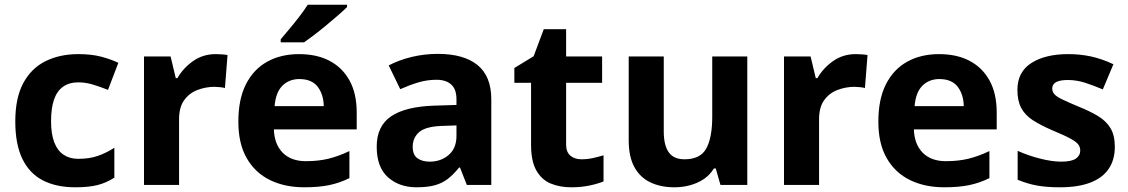

<svg xmlns="http://www.w3.org/2000/svg" viewBox="-20 -786 4796 816"><path d="M300 10Q219 10 162 -19.5Q105 -49 75 -111Q45 -173 45 -270Q45 -370 79 -433Q113 -496 173.5 -526Q234 -556 313 -556Q369 -556 410.5 -545Q452 -534 483 -519L439 -404Q404 -418 373.5 -427Q343 -436 313 -436Q274 -436 248 -417.5Q222 -399 209.5 -362.5Q197 -326 197 -271Q197 -217 210.5 -181.5Q224 -146 250 -128.5Q276 -111 313 -111Q360 -111 396 -123.5Q432 -136 466 -158V-31Q432 -9 394.5 0.5Q357 10 300 10Z M897 -556Q908 -556 923 -555Q938 -554 947 -552L936 -412Q929 -414 915.5 -415.5Q902 -417 892 -417Q854 -417 819 -403.5Q784 -390 762.5 -360Q741 -330 741 -278V0H592V-546H705L727 -454H734Q758 -496 800 -526Q842 -556 897 -556Z M1251 -556Q1327 -556 1381.5 -527Q1436 -498 1466 -443Q1496 -388 1496 -308V-236H1144Q1146 -173 1181.5 -137Q1217 -101 1280 -101Q1333 -101 1376 -111.5Q1419 -122 1465 -144V-29Q1425 -9 1380.5 0.5Q1336 10 1273 10Q1191 10 1128 -20.5Q1065 -51 1029 -113Q993 -175 993 -269Q993 -365 1025.5 -428.5Q1058 -492 1116 -524Q1174 -556 1251 -556ZM1252 -450Q1209 -450 1180.5 -422Q1152 -394 1147 -335H1356Q1355 -385 1330 -417.5Q1305 -450 1252 -450ZM1455 -756Q1441 -742 1418 -722Q1395 -702 1368.5 -680Q1342 -658 1316.5 -638.5Q1291 -619 1272 -606H1173V-619Q1189 -638 1210.5 -663.5Q1232 -689 1253 -716.5Q1274 -744 1288 -766H1455Z M1841 -557Q1951 -557 2009.5 -509.5Q2068 -462 2068 -364V0H1964L1935 -74H1931Q1908 -45 1883.5 -26Q1859 -7 1827.5 1.5Q1796 10 1750 10Q1677 10 1629 -32.5Q1581 -75 1581 -163Q1581 -250 1642 -291.5Q1703 -333 1825 -337L1920 -340V-364Q1920 -407 1897.5 -427Q1875 -447 1835 -447Q1795 -447 1757 -435.5Q1719 -424 1681 -407L1632 -508Q1676 -531 1729.5 -544Q1783 -557 1841 -557ZM1862 -251Q1790 -249 1762 -225Q1734 -201 1734 -162Q1734 -128 1754 -113.5Q1774 -99 1806 -99Q1854 -99 1887 -127.5Q1920 -156 1920 -208V-253Z M2451 -109Q2476 -109 2499 -114Q2522 -119 2545 -126V-15Q2521 -5 2485.5 2.5Q2450 10 2408 10Q2359 10 2320.5 -6Q2282 -22 2259.5 -61.5Q2237 -101 2237 -171V-434H2166V-497L2248 -547L2291 -662H2386V-546H2539V-434H2386V-171Q2386 -140 2404 -124.5Q2422 -109 2451 -109Z M3156 -546V0H3042L3022 -70H3014Q2997 -42 2970.5 -24.5Q2944 -7 2912 1.5Q2880 10 2846 10Q2788 10 2744 -11Q2700 -32 2676 -76Q2652 -120 2652 -190V-546H2801V-227Q2801 -169 2822 -139Q2843 -109 2889 -109Q2957 -109 2982 -155.5Q3007 -202 3007 -289V-546Z M3617 -556Q3628 -556 3643 -555Q3658 -554 3667 -552L3656 -412Q3649 -414 3635.5 -415.5Q3622 -417 3612 -417Q3574 -417 3539 -403.5Q3504 -390 3482.5 -360Q3461 -330 3461 -278V0H3312V-546H3425L3447 -454H3454Q3478 -496 3520 -526Q3562 -556 3617 -556Z M3971 -556Q4047 -556 4101.5 -527Q4156 -498 4186 -443Q4216 -388 4216 -308V-236H3864Q3866 -173 3901.5 -137Q3937 -101 4000 -101Q4053 -101 4096 -111.5Q4139 -122 4185 -144V-29Q4145 -9 4100.5 0.5Q4056 10 3993 10Q3911 10 3848 -20.5Q3785 -51 3749 -113Q3713 -175 3713 -269Q3713 -365 3745.5 -428.5Q3778 -492 3836 -524Q3894 -556 3971 -556ZM3972 -450Q3929 -450 3900.5 -422Q3872 -394 3867 -335H4076Q4075 -385 4050 -417.5Q4025 -450 3972 -450Z M4718 -162Q4718 -107 4692 -68.5Q4666 -30 4614 -10Q4562 10 4485 10Q4428 10 4387 2.5Q4346 -5 4305 -22V-145Q4349 -125 4400 -112Q4451 -99 4490 -99Q4534 -99 4552.5 -112Q4571 -125 4571 -146Q4571 -160 4563.5 -171Q4556 -182 4531 -196Q4506 -210 4453 -232Q4402 -254 4369 -275.5Q4336 -297 4320 -327.5Q4304 -358 4304 -404Q4304 -480 4363 -518Q4422 -556 4520 -556Q4571 -556 4617 -546Q4663 -536 4712 -513L4667 -406Q4627 -423 4591 -434.5Q4555 -446 4518 -446Q4485 -446 4468.5 -437Q4452 -428 4452 -410Q4452 -397 4460.5 -386.5Q4469 -376 4493.5 -364Q4518 -352 4566 -332Q4613 -313 4647 -292.5Q4681 -272 4699.5 -241.5Q4718 -211 4718 -162Z"/></svg>

Font: Noto Sans Cham
Style: Bold
Weight: 700
Version: Version 2.002